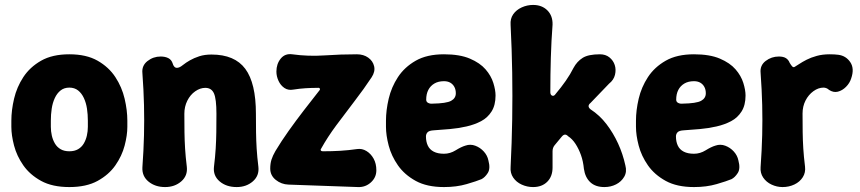

<svg xmlns="http://www.w3.org/2000/svg" viewBox="-20 -739 3484 778"><path d="M496 -225Q496 -191 485 -149Q474 -107 447.5 -69Q421 -31 375.5 -6Q330 19 261 19Q192 19 146.5 -6Q101 -31 74.5 -69Q48 -107 37 -149Q26 -191 26 -225V-250Q26 -292 37 -339Q48 -386 74.5 -426.5Q101 -467 146.5 -493Q192 -519 261 -519Q330 -519 375.5 -493Q421 -467 447.5 -426.5Q474 -386 485 -339Q496 -292 496 -250ZM336 -250Q336 -275 332.5 -298.5Q329 -322 320 -341.5Q311 -361 296.5 -372.5Q282 -384 261 -384Q240 -384 225.5 -372.5Q211 -361 202 -341.5Q193 -322 189.5 -298.5Q186 -275 186 -250V-225Q186 -207 190 -189.5Q194 -172 202.5 -157.5Q211 -143 225.5 -134.5Q240 -126 261 -126Q282 -126 296.5 -134.5Q311 -143 319.5 -157.5Q328 -172 332 -189.5Q336 -207 336 -225Z M557 -443Q554 -473 577.5 -491.5Q601 -510 631 -510Q649 -510 662 -503.5Q675 -497 680 -481Q683 -471 689 -466.5Q695 -462 706 -466Q712 -468 722.5 -476.5Q733 -485 749.5 -494.5Q766 -504 787.5 -511Q809 -518 837 -518Q931 -518 974 -460Q1017 -402 1017 -278Q1017 -236 1017.5 -203Q1018 -170 1020 -137Q1022 -104 1027 -63Q1031 -27 1004.5 -4Q978 19 939 19Q897 19 870 -4Q843 -27 847 -63Q852 -104 854 -137Q856 -170 856.5 -203Q857 -236 857 -278Q857 -338 847 -360.5Q837 -383 812 -383Q791 -383 771 -369Q751 -355 739 -331Q727 -307 727 -278Q727 -236 727.5 -203Q728 -170 730 -137Q732 -104 737 -63Q741 -27 714.5 -4Q688 19 649 19Q609 19 582 -3Q555 -25 557 -61Q562 -130 563.5 -191Q565 -252 563.5 -313.5Q562 -375 557 -443Z M1282 -138Q1278 -133 1280 -129.5Q1282 -126 1288 -126Q1326 -126 1359 -128Q1392 -130 1427 -135Q1447 -138 1465 -127Q1483 -116 1494 -96Q1505 -76 1505 -49Q1505 -20 1483 0Q1461 20 1431 19L1149 9Q1120 8 1097.5 -10Q1075 -28 1075 -56Q1075 -76 1080 -92Q1085 -108 1096 -127Q1120 -167 1149.5 -208.5Q1179 -250 1211 -291.5Q1243 -333 1273 -371Q1278 -376 1276 -380Q1274 -384 1267 -383Q1243 -383 1218.5 -381.5Q1194 -380 1169 -376Q1148 -372 1132.5 -382.5Q1117 -393 1108.5 -411.5Q1100 -430 1100 -449Q1100 -480 1117.5 -501.5Q1135 -523 1164 -519Q1229 -510 1295 -514.5Q1361 -519 1426 -519Q1453 -519 1472 -505.5Q1491 -492 1496 -470.5Q1501 -449 1486 -426Q1455 -379 1416.5 -329Q1378 -279 1342.5 -231Q1307 -183 1282 -138Z M1779 19Q1710 19 1664.5 -6Q1619 -31 1592.5 -69Q1566 -107 1555 -149Q1544 -191 1544 -225V-250Q1544 -292 1555 -339Q1566 -386 1592.5 -426.5Q1619 -467 1664.5 -493Q1710 -519 1779 -519Q1843 -519 1884 -501.5Q1925 -484 1947.5 -458Q1970 -432 1979 -403Q1988 -374 1988 -352Q1988 -313 1972 -287.5Q1956 -262 1929.5 -248Q1903 -234 1870 -226.5Q1837 -219 1802.5 -216Q1768 -213 1738 -211Q1719 -210 1712.5 -203Q1706 -196 1706 -186Q1706 -165 1713.5 -149Q1721 -133 1737.5 -124.5Q1754 -116 1779 -116Q1804 -116 1826.5 -130Q1849 -144 1866 -149Q1886 -156 1906 -148.5Q1926 -141 1940.5 -125Q1955 -109 1959 -89Q1968 -56 1956.5 -38Q1945 -20 1931 -13Q1912 -5 1871 7Q1830 19 1779 19ZM1732 -319Q1789 -320 1808 -330.5Q1827 -341 1827 -361Q1827 -376 1821 -387Q1815 -398 1804.5 -404Q1794 -410 1779 -410Q1756 -410 1740 -400.5Q1724 -391 1715.5 -374.5Q1707 -358 1707 -335Q1707 -326 1715 -322Q1723 -318 1732 -319Z M2140 19Q2116 19 2094 9Q2072 -1 2059.5 -19.5Q2047 -38 2049 -62Q2054 -162 2055.5 -256Q2057 -350 2055.5 -444.5Q2054 -539 2049 -638Q2047 -663 2059.5 -681Q2072 -699 2094 -709Q2116 -719 2140 -719Q2176 -719 2198 -697Q2220 -675 2219 -639Q2214 -573 2212 -504.5Q2210 -436 2210 -369Q2209 -355 2217 -351.5Q2225 -348 2232 -359Q2254 -385 2272.5 -411.5Q2291 -438 2304 -464Q2318 -490 2341 -504.5Q2364 -519 2411 -519Q2434 -519 2449.5 -506.5Q2465 -494 2471 -475.5Q2477 -457 2472 -436Q2467 -415 2448 -400L2373 -322Q2357 -309 2373 -296Q2410 -272 2437.5 -236Q2465 -200 2484.5 -157.5Q2504 -115 2514 -69Q2521 -43 2509.5 -23Q2498 -3 2476.5 8Q2455 19 2429 19Q2393 19 2372 -0.5Q2351 -20 2346 -55Q2343 -86 2334 -111Q2325 -136 2312 -156Q2299 -176 2282 -187Q2269 -201 2256 -185L2227 -150Q2219 -140 2219 -126V-60Q2219 -24 2197.5 -2.5Q2176 19 2140 19Z M2792 19Q2723 19 2677.5 -6Q2632 -31 2605.5 -69Q2579 -107 2568 -149Q2557 -191 2557 -225V-250Q2557 -292 2568 -339Q2579 -386 2605.5 -426.5Q2632 -467 2677.5 -493Q2723 -519 2792 -519Q2856 -519 2897 -501.5Q2938 -484 2960.5 -458Q2983 -432 2992 -403Q3001 -374 3001 -352Q3001 -313 2985 -287.5Q2969 -262 2942.5 -248Q2916 -234 2883 -226.5Q2850 -219 2815.5 -216Q2781 -213 2751 -211Q2732 -210 2725.5 -203Q2719 -196 2719 -186Q2719 -165 2726.5 -149Q2734 -133 2750.5 -124.5Q2767 -116 2792 -116Q2817 -116 2839.5 -130Q2862 -144 2879 -149Q2899 -156 2919 -148.5Q2939 -141 2953.5 -125Q2968 -109 2972 -89Q2981 -56 2969.5 -38Q2958 -20 2944 -13Q2925 -5 2884 7Q2843 19 2792 19ZM2745 -319Q2802 -320 2821 -330.5Q2840 -341 2840 -361Q2840 -376 2834 -387Q2828 -398 2817.5 -404Q2807 -410 2792 -410Q2769 -410 2753 -400.5Q2737 -391 2728.5 -374.5Q2720 -358 2720 -335Q2720 -326 2728 -322Q2736 -318 2745 -319Z M3151 19Q3128 19 3106.5 9Q3085 -1 3072.5 -19.5Q3060 -38 3062 -62Q3067 -131 3068.5 -192Q3070 -253 3068.5 -314Q3067 -375 3062 -444Q3059 -474 3082.5 -492Q3106 -510 3136 -510Q3154 -510 3164.5 -503.5Q3175 -497 3180 -484Q3186 -474 3190.5 -469.5Q3195 -465 3200 -468Q3207 -472 3219 -480Q3231 -488 3248.5 -497Q3266 -506 3289.5 -512.5Q3313 -519 3342 -519Q3352 -519 3361 -518.5Q3370 -518 3377 -517Q3408 -513 3425.5 -487Q3443 -461 3429 -421Q3423 -402 3408 -387Q3393 -372 3375 -367.5Q3357 -363 3339 -375Q3335 -379 3329 -381.5Q3323 -384 3317 -384Q3296 -384 3276 -369.5Q3256 -355 3244 -331.5Q3232 -308 3232 -279Q3232 -237 3232.5 -203.5Q3233 -170 3235 -137.5Q3237 -105 3242 -64Q3245 -40 3233 -21Q3221 -2 3199 8.5Q3177 19 3151 19Z"/></svg>

Font: Winky Sans
Style: Bold
Weight: 700
Designer: Simon Atzbach
Foundry: typofactur
Version: Version 1.205